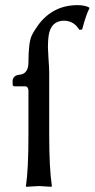

<svg xmlns="http://www.w3.org/2000/svg" viewBox="-20 -718 365 741"><path d="M169.9 -439V-200.2Q169.9 -66.9 180.2 0L178.2 2.9Q176.3 2.9 129.9 0Q129.9 0 81.1 2.9L80.1 0Q89.8 -64 89.8 -200.2V-369.1Q87.9 -384.8 78.1 -384.8H34.2Q29.8 -386.7 28.8 -390.1V-409.2Q33.2 -426.8 51.8 -429.2Q89.4 -430.7 89.8 -477.1Q89.8 -552.7 102.1 -580.1Q110.4 -597.7 127.9 -622.1Q184.6 -697.8 278.8 -698.2Q309.1 -697.8 324.2 -689L325.2 -686Q313 -664.1 296.9 -604L286.1 -603Q265.6 -637.2 228 -638.2Q175.8 -638.2 167.5 -579.1Q165 -561.5 165 -535.2Q165 -526.9 167 -494.6Q169.9 -452.6 169.9 -439Z"/></svg>

Font: Linux Biolinum O
Style: Regular
Weight: 400
Designer: Philipp H. Poll
Foundry: Philipp H. Poll
Version: Version 1.0.4